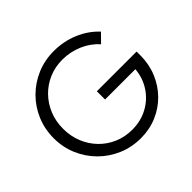

<svg xmlns="http://www.w3.org/2000/svg" viewBox="-168 -912 1124 1124"><g transform="rotate(-45 394.0 -350.0)"><path d="M406 11Q330 11 264.5 -17Q199 -45 149.5 -94.5Q100 -144 72 -209.5Q44 -275 44 -350Q44 -425 71.5 -490.5Q99 -556 148.5 -605.5Q198 -655 263.5 -683Q329 -711 405 -711Q486 -711 558 -681Q630 -651 681 -596L629 -543Q589 -589 529.5 -614.5Q470 -640 405 -640Q345 -640 293.5 -618Q242 -596 203.5 -556.5Q165 -517 143.5 -464.5Q122 -412 122 -350Q122 -289 143.5 -236Q165 -183 203.5 -143.5Q242 -104 293.5 -82Q345 -60 405 -60Q476 -60 533.5 -91Q591 -122 626.5 -176Q662 -230 668 -298H417V-366H746V-335Q746 -262 720 -199Q694 -136 648 -89Q602 -42 540 -15.5Q478 11 406 11Z"/></g></svg>

Font: Red Hat Display
Style: Regular
Weight: 300
Designer: Pentagram, MCKL
Foundry: Pentagram, MCKL
Version: Version 1.023